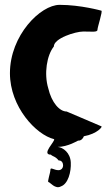

<svg xmlns="http://www.w3.org/2000/svg" viewBox="-20 -574 440 792"><path d="M21 -272C21 -133 129 -18 203 0C210 7 148 64 190 64C197 72 208 70 222 88C245 86 248 128 221 128C203 128 188 114 188 126C188 139 174 177 180 177C186 177 208 208 231 195C261 185 274 135 272 96C270 56 240 34 218 32C259 32 302 6 302 6C313 7 322 -1 326 -12C382 -22 405 -53 398 -53L255 -114C226 -114 193 -150 179 -210C161 -270 173 -346 202 -382C202 -416 291 -444 324 -444C358 -444 382 -440 382 -451C382 -462 405 -530 398 -530C398 -530 313 -554 226 -554C147 -554 21 -428 21 -272Z"/></svg>

Font: Ampere
Style: UltCnd
Weight: 400
Version: Version 1